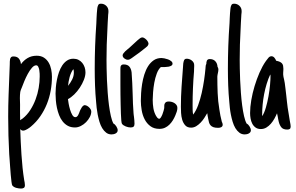

<svg xmlns="http://www.w3.org/2000/svg" viewBox="-20 -708 1640 1065"><path d="M91.3 -127Q91.3 -103.5 91.1 -84Q90.8 -64.5 91.8 -41L100.6 -47.4L106 -50.8Q129.9 -69.8 147.7 -97.4Q165.5 -125 177.2 -156.2Q189 -187.5 194.6 -220.5Q200.2 -253.4 200.2 -283.2Q200.2 -289.1 200 -299.6Q199.7 -310.1 197.8 -320.3Q195.8 -330.6 191.9 -338.1Q188 -345.7 180.7 -345.7Q168.9 -345.7 156.7 -331.5Q144.5 -317.4 134 -297.9Q123.5 -278.3 115.2 -258.5Q106.9 -238.8 103 -227.5Q103 -227.1 102.8 -227.1Q102.5 -227.1 102.5 -226.6V-226.1Q99.6 -219.2 96.4 -211.4Q93.3 -203.6 92.3 -196.8Q91.3 -189.9 90.8 -181.4Q90.3 -172.9 90.3 -163.6Q90.3 -158.7 90.6 -154.1Q90.8 -149.4 90.8 -145.5Q90.8 -140.1 91.1 -135.5Q91.3 -130.9 91.3 -127ZM118.2 319.3Q118.2 330.1 112.3 334Q106.4 337.9 96.7 337.9Q85 337.9 70.8 334.2Q56.6 330.6 48.3 320.8Q45.9 317.4 43.7 300.8Q41.5 284.2 39.6 262Q37.6 239.7 36.1 216.1Q34.7 192.4 33.2 174.3L31.2 148.4Q25.4 43.9 25.4 -60.5Q25.4 -121.6 27.6 -180.4Q29.8 -239.3 32.2 -299.8L34.2 -351.1Q34.2 -358.9 34.4 -366.5Q34.7 -374 36.1 -381.3Q38.6 -387.7 42.2 -391.4Q45.9 -395 54.2 -395Q75.2 -395 85 -382.6Q94.7 -370.1 96.2 -352.1Q111.8 -373.5 133.5 -386.2Q155.3 -398.9 183.6 -398.9Q207.5 -398.9 223.9 -388.2Q240.2 -377.4 250 -360.6Q259.8 -343.8 263.9 -323Q268.1 -302.2 268.1 -282.2Q268.1 -243.7 261.2 -205.3Q254.4 -167 240 -131.1Q225.6 -95.2 203.6 -63.2Q181.6 -31.2 151.9 -6.3Q147.9 -2.9 142.6 1Q137.2 4.9 131.3 8.3Q125.5 11.7 119.4 14.2Q113.3 16.6 108.4 16.6Q103 16.6 99.1 14.2Q95.2 11.7 92.3 8.3Q93.3 42 95 78.1Q96.7 114.3 99.1 150.6Q101.6 187 105.2 222.7Q108.9 258.3 114.3 291.5Q115.7 297.9 116.9 304.9Q118.2 312 118.2 319.3Z M486.3 -89.4Q486.3 -74.7 478.3 -59.1Q470.2 -43.5 457.5 -30.5Q444.8 -17.6 428.5 -9.3Q412.1 -1 396 -1Q373 -1 356.4 -10Q339.8 -19 327.6 -34.4Q315.4 -49.8 307.9 -69.3Q300.3 -88.9 295.9 -109.6Q291.5 -130.4 289.8 -151.1Q288.1 -171.9 288.1 -189Q288.1 -203.6 289.8 -223.6Q291.5 -243.7 295.7 -265.1Q299.8 -286.6 307.1 -307.6Q314.5 -328.6 325.4 -345.2Q336.4 -361.8 351.8 -372.1Q367.2 -382.3 387.2 -382.3Q402.8 -382.3 415.3 -376Q427.7 -369.6 436.3 -359.1Q444.8 -348.6 449.5 -335Q454.1 -321.3 454.1 -306.6Q454.1 -287.6 445.3 -265.1Q436.5 -242.7 422.6 -221.7Q408.7 -200.7 391.4 -183.8Q374 -167 356.9 -158.2Q357.9 -149.4 360.8 -132.6Q363.8 -115.7 368.9 -99.1Q374 -82.5 381.1 -70.3Q388.2 -58.1 397.9 -58.1Q402.8 -58.1 406.5 -61Q410.2 -64 413.1 -68.8Q416 -73.7 418.2 -79.6Q420.4 -85.4 422.4 -90.8L425.3 -97.7Q426.3 -99.1 426.5 -99.6Q426.8 -100.1 427.2 -101.1Q430.7 -107.4 433.8 -112.8Q437 -118.2 442.9 -122.1H442.4Q444.3 -124 446.5 -124.3Q448.7 -124.5 450.7 -124.5Q456.1 -124.5 462.4 -121.1Q468.8 -117.7 474.1 -112.5Q479.5 -107.4 482.9 -101.3Q486.3 -95.2 486.3 -89.4ZM389.6 -304.7Q389.6 -309.6 389.2 -314.9Q388.7 -320.3 386.7 -324.2Q379.9 -315.9 374.8 -304.4Q369.6 -293 366.2 -280.5Q362.8 -268.1 360.6 -255.4Q358.4 -242.7 357.4 -231.9Q370.1 -247.1 379.9 -266.4Q389.6 -285.6 389.6 -304.7Z M632.8 14.2Q632.8 21 629.4 25.4Q626 29.8 620.8 32.5Q615.7 35.2 609.6 36.4Q603.5 37.6 598.6 37.6Q581.5 37.6 568.8 27.8Q556.2 18.1 546.9 2.7Q537.6 -12.7 531.7 -32.5Q525.9 -52.2 522 -72Q518.1 -91.8 516.1 -110.1Q514.2 -128.4 513.2 -141.6Q508.8 -187 507.1 -233.9Q505.4 -280.8 505.4 -326.7Q505.4 -452.1 514.2 -575.2Q514.2 -577.1 514.4 -579.6Q514.6 -582 514.6 -584.5Q515.1 -594.7 515.6 -608.2Q516.1 -621.6 517.1 -634.8Q518.1 -647.9 519.3 -658.9Q520.5 -669.9 522.5 -674.3V-673.8Q524.4 -680.7 527.8 -684.1Q531.2 -687.5 539.6 -687.5Q557.1 -687.5 569.3 -675.8Q581.5 -664.1 581.5 -646.5Q581.5 -642.6 581.3 -638.9Q581.1 -635.3 580.6 -631.8Q580.1 -628.4 579.8 -625.2Q579.6 -622.1 579.6 -619.6Q578.1 -600.6 577.4 -581.8Q576.7 -563 575.7 -543.9Q573.2 -502 572 -460.2Q570.8 -418.5 570.8 -376Q570.8 -357.9 571.3 -328.6Q571.8 -299.3 573.2 -264.9Q574.7 -230.5 577.4 -193.8Q580.1 -157.2 584.5 -124Q588.9 -90.8 595 -64Q601.1 -37.1 609.4 -22.5Q613.8 -20.5 617.9 -16.4Q622.1 -12.2 625.2 -7.1Q628.4 -2 630.6 3.7Q632.8 9.3 632.8 14.2Z M726.1 -21.5Q726.1 -10.3 720.9 -5.6Q715.8 -1 704.6 -1Q698.7 -1 691.7 -2.4Q684.6 -3.9 677.7 -6.6Q670.9 -9.3 665 -13.2Q659.2 -17.1 656.2 -22Q654.3 -24.9 652.8 -40Q651.4 -55.2 650.6 -77.6Q649.9 -100.1 649.2 -127.9Q648.4 -155.8 648.2 -184.1Q647.9 -212.4 647.9 -239.3Q647.9 -266.1 647.9 -286.1V-323.7Q647.9 -328.6 648.2 -333.5Q648.4 -338.4 650.1 -342Q651.9 -345.7 655.5 -348.1Q659.2 -350.6 666 -350.6Q687.5 -350.6 697.5 -338.6Q707.5 -326.7 710 -306.6Q712.4 -276.9 713.6 -247.3Q714.8 -217.8 715.8 -187.5Q716.8 -160.2 717.5 -133.5Q718.3 -106.9 720.7 -80.6Q721.2 -75.2 721.7 -70.3Q722.2 -65.4 723.1 -60.5Q724.1 -50.8 725.1 -41.3Q726.1 -31.7 726.1 -21.5ZM660.2 -400.9Q660.2 -405.8 664.3 -411.6Q668.5 -417.5 674.1 -422.9Q679.7 -428.2 685.5 -432.9Q691.4 -437.5 695.3 -440.9L743.2 -484.9Q749 -489.3 755.6 -494.9Q762.2 -500.5 769.5 -500.5Q774.4 -500.5 780.5 -496.8Q786.6 -493.2 791.7 -488Q796.9 -482.9 800.3 -476.6Q803.7 -470.2 803.7 -465.3Q803.7 -464.4 803.7 -463.4Q803.7 -462.4 802.7 -461.4Q801.3 -455.6 796.9 -451.2Q792.5 -446.8 787.1 -442.9Q772 -430.7 763.9 -424.6Q755.9 -418.5 749 -413.3Q742.2 -408.2 733.6 -402.3Q725.1 -396.5 710 -385.3Q704.6 -381.3 699.5 -378.9Q694.3 -376.5 688.5 -376.5Q684.1 -376.5 679.2 -378.4Q674.3 -380.4 669.9 -383.8Q665.5 -387.2 662.8 -391.6Q660.2 -396 660.2 -400.9Z M963.9 -109.4Q963.9 -99.1 960.4 -88.4Q957 -77.6 952.6 -67.9Q946.8 -53.7 938.5 -40.3Q930.2 -26.9 919.4 -16.4Q908.7 -5.9 895 0.5Q881.3 6.8 864.3 6.8Q834 6.8 814 -8.3Q793.9 -23.4 782.2 -46.4Q770.5 -69.3 765.9 -96.7Q761.2 -124 761.2 -148.4Q761.2 -166.5 762.7 -191.2Q764.2 -215.8 768.3 -242.2Q772.5 -268.6 780.5 -294.4Q788.6 -320.3 801.3 -340.6Q814 -360.8 832.3 -373.5Q850.6 -386.2 876 -386.2Q881.3 -386.2 891.6 -384.3Q901.9 -382.3 911.9 -378.7Q921.9 -375 929.4 -368.9Q937 -362.8 937 -355Q937 -347.7 930.4 -343.8Q923.8 -339.8 914.8 -338.1Q905.8 -336.4 896.2 -336.2Q886.7 -335.9 880.9 -335.9H872.1Q858.4 -323.7 849.6 -300Q840.8 -276.4 835.9 -249.5Q831.1 -222.7 829.1 -196.5Q827.1 -170.4 827.1 -153.8Q827.1 -130.4 830.8 -107.7Q834.5 -85 845.7 -64.9Q848.1 -60.5 852.8 -54.9Q857.4 -49.3 863.3 -49.3Q867.7 -49.3 872.3 -56.6Q877 -64 880.9 -73.7Q884.8 -83.5 887.2 -92.8Q889.6 -102.1 890.6 -106.4Q891.1 -108.4 891.1 -110.8Q891.1 -113.3 891.1 -115.7Q891.1 -120.1 891.4 -124.3Q891.6 -128.4 892.6 -130.9Q896 -139.2 901.6 -142.1Q907.2 -145 915.5 -145Q922.9 -145 931.2 -143.1Q939.5 -141.1 946.8 -136.7Q954.1 -132.3 959 -125.5Q963.9 -118.7 963.9 -109.4Z M1191.4 -322.3Q1191.4 -317.4 1190.4 -312Q1189.5 -306.6 1188.5 -302.2Q1187.5 -296.9 1186.5 -292.2Q1185.5 -287.6 1185.5 -283.2Q1185.5 -237.8 1187.3 -192.1Q1189 -146.5 1196.8 -100.6Q1199.2 -83 1202.6 -66.4Q1206.1 -49.8 1210.4 -32.7L1211.4 -29.8V-30.8Q1212.9 -27.3 1214.1 -23.7Q1215.3 -20 1215.3 -16.1Q1215.3 -10.7 1212.6 -7.3Q1210 -3.9 1206.1 -2Q1202.1 0 1197.5 0.5Q1192.9 1 1189 1Q1172.9 1 1163.3 -2.7Q1153.8 -6.3 1147.9 -12.9Q1142.1 -19.5 1139.4 -28.8Q1136.7 -38.1 1134.8 -49.3L1133.3 -58.1Q1131.3 -64.9 1130.9 -72.8Q1130.4 -76.7 1130.1 -76.4Q1129.9 -76.2 1129.4 -80.1Q1122.6 -67.9 1113.5 -54Q1104.5 -40 1093 -28.1Q1081.5 -16.1 1068.4 -8.1Q1055.2 0 1040 0Q1019 0 1007.6 -12.7Q996.1 -25.4 990.7 -43.7Q985.4 -62 984.4 -81.8Q983.4 -101.6 983.4 -116.2Q983.4 -171.9 987.1 -226.6Q990.7 -281.2 995.1 -336.4Q995.1 -337.9 995.4 -340.3Q995.6 -342.8 995.6 -344.2Q996.1 -351.1 996.6 -356.9Q997.1 -362.8 999 -368.2V-367.7Q1001 -375.5 1004.6 -378.9Q1008.3 -382.3 1016.1 -382.3Q1023.4 -382.3 1030.8 -379.6Q1038.1 -377 1043.9 -372.3Q1049.8 -367.7 1053.5 -361.3Q1057.1 -355 1057.1 -347.2Q1057.1 -343.3 1057.1 -337.9Q1057.1 -332.5 1056.6 -328.6Q1056.6 -325.2 1056.4 -320.1Q1056.2 -314.9 1056.2 -311.5Q1052.2 -264.6 1050.3 -218.5Q1048.3 -172.4 1048.3 -125Q1048.3 -111.8 1048.6 -98.6Q1048.8 -85.4 1051.3 -72.3Q1067.4 -92.8 1079.1 -124.8Q1090.8 -156.7 1098.9 -192.6Q1106.9 -228.5 1112.1 -263.9Q1117.2 -299.3 1119.6 -326.7Q1119.6 -328.1 1119.9 -330.1Q1120.1 -332 1120.1 -333.5Q1120.6 -338.9 1121.1 -343.8Q1121.6 -348.6 1124.5 -353Q1124.5 -357.4 1125 -362.3Q1125.5 -367.2 1127.4 -371.3Q1129.4 -375.5 1133.1 -377.9Q1136.7 -380.4 1143.6 -380.4Q1163.1 -380.4 1174.3 -368.4Q1185.5 -356.4 1186.5 -337.9Q1189 -334 1190.2 -330.3Q1191.4 -326.7 1191.4 -322.3Z M1371.6 14.2Q1371.6 21 1368.2 25.4Q1364.7 29.8 1359.6 32.5Q1354.5 35.2 1348.4 36.4Q1342.3 37.6 1337.4 37.6Q1320.3 37.6 1307.6 27.8Q1294.9 18.1 1285.6 2.7Q1276.4 -12.7 1270.5 -32.5Q1264.6 -52.2 1260.7 -72Q1256.8 -91.8 1254.9 -110.1Q1252.9 -128.4 1252 -141.6Q1247.6 -187 1245.8 -233.9Q1244.1 -280.8 1244.1 -326.7Q1244.1 -452.1 1252.9 -575.2Q1252.9 -577.1 1253.2 -579.6Q1253.4 -582 1253.4 -584.5Q1253.9 -594.7 1254.4 -608.2Q1254.9 -621.6 1255.9 -634.8Q1256.8 -647.9 1258.1 -658.9Q1259.3 -669.9 1261.2 -674.3V-673.8Q1263.2 -680.7 1266.6 -684.1Q1270 -687.5 1278.3 -687.5Q1295.9 -687.5 1308.1 -675.8Q1320.3 -664.1 1320.3 -646.5Q1320.3 -642.6 1320.1 -638.9Q1319.8 -635.3 1319.3 -631.8Q1318.8 -628.4 1318.6 -625.2Q1318.4 -622.1 1318.4 -619.6Q1316.9 -600.6 1316.2 -581.8Q1315.4 -563 1314.5 -543.9Q1312 -502 1310.8 -460.2Q1309.6 -418.5 1309.6 -376Q1309.6 -357.9 1310.1 -328.6Q1310.5 -299.3 1312 -264.9Q1313.5 -230.5 1316.2 -193.8Q1318.8 -157.2 1323.2 -124Q1327.6 -90.8 1333.7 -64Q1339.8 -37.1 1348.1 -22.5Q1352.5 -20.5 1356.7 -16.4Q1360.8 -12.2 1364 -7.1Q1367.2 -2 1369.4 3.7Q1371.6 9.3 1371.6 14.2Z M1592.3 -6.3Q1592.3 3.4 1587.4 7.1Q1582.5 10.7 1573.7 10.7Q1550.8 10.7 1540.8 -1.5Q1530.8 -13.7 1525.9 -33.7Q1524.4 -40.5 1522.9 -47.6Q1521.5 -54.7 1520.5 -61.5Q1519.5 -67.9 1518.6 -70.3Q1517.6 -72.8 1516.6 -79.6Q1510.7 -65.4 1502.2 -50Q1493.7 -34.7 1482.4 -21.7Q1471.2 -8.8 1457.3 -0.5Q1443.4 7.8 1426.8 7.8Q1409.2 7.8 1397.5 -0.7Q1385.7 -9.3 1379.2 -22.2Q1372.6 -35.2 1369.9 -50.8Q1367.2 -66.4 1367.2 -80.6Q1367.2 -113.8 1373.8 -152.6Q1380.4 -191.4 1392.1 -230.2Q1403.8 -269 1419.4 -304.9Q1435.1 -340.8 1453.6 -367.7V-367.2L1456.5 -371.6Q1461.9 -378.9 1469 -387.5Q1476.1 -396 1485.8 -396Q1495.1 -396 1502 -387.9Q1508.8 -379.9 1511.7 -371.1Q1524.4 -368.7 1532.2 -365Q1540 -361.3 1544.4 -356Q1548.8 -350.6 1550.3 -343.5Q1551.8 -336.4 1551.8 -328.1Q1551.8 -324.7 1551.8 -320.8Q1551.8 -316.9 1551.3 -313Q1550.8 -309.1 1550.8 -303.7Q1550.8 -298.3 1550.8 -293.9Q1550.8 -289.1 1552.5 -281.2Q1554.2 -273.4 1556.2 -265.1L1559.6 -247.1Q1562 -232.9 1563.7 -214.8Q1565.4 -196.8 1567.9 -178.7Q1569.8 -160.2 1571.8 -142.8Q1573.7 -125.5 1575.7 -110.8L1587.4 -38.6L1588.9 -30.3Q1589.8 -23.9 1591.1 -18.6Q1592.3 -13.2 1592.3 -6.3ZM1480.5 -287.1Q1480.5 -288.1 1480 -290.3Q1479.5 -292.5 1479 -294.9Q1467.8 -271 1459.2 -242.9Q1450.7 -214.8 1445.1 -185.8Q1439.5 -156.7 1436.8 -127.7Q1434.1 -98.6 1434.1 -72.8Q1434.1 -70.3 1434.1 -68.4Q1434.1 -66.4 1434.6 -64.5V-64Q1446.3 -82 1454.8 -111.6Q1463.4 -141.1 1469.2 -173.6Q1475.1 -206.1 1477.8 -236.6Q1480.5 -267.1 1480.5 -287.1Z"/></svg>

Font: Just Another Hand
Style: Regular
Weight: 400
Designer: Astigmatic (AOETI)
Foundry: Astigmatic (AOETI)
Version: Version 1.001